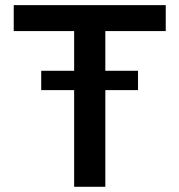

<svg xmlns="http://www.w3.org/2000/svg" viewBox="-20 -717 688 737"><path d="M384.3 0H264.6V-597.7H32.7V-697.3H616.2V-597.7H384.3ZM509.8 -445.3V-371.1H138.2V-445.3Z"/></svg>

Font: Estedad-FD SemiBold
Style: Regular
Weight: 600
Designer: Amin Abedi
Version: Version 7.3